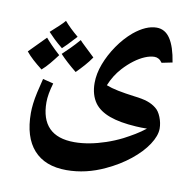

<svg xmlns="http://www.w3.org/2000/svg" viewBox="-74 -594 783 784"><g transform="rotate(10 318.0 -201.5)"><path d="M251 117Q162 117 115 64.5Q68 12 68 -88Q68 -105 70.5 -126.5Q73 -148 79 -175Q85 -202 93 -233L137 -222Q123 -175 123 -142Q123 -72 158 -36.5Q193 -1 263 -1Q293 -1 325.5 -7Q358 -13 392 -24.5Q426 -36 458 -52Q481 -64 503.5 -77.5Q526 -91 546 -107Q534 -107 522.5 -107Q511 -107 500 -108Q433 -112 390.5 -127.5Q348 -143 327 -171Q303 -204 303 -254Q303 -292 318.5 -333Q334 -374 360.5 -412.5Q387 -451 420 -479Q470 -520 514 -520Q549 -520 570.5 -487.5Q592 -455 602 -391L558 -382Q551 -392 543 -396.5Q535 -401 526 -401Q508 -401 486.5 -392Q465 -383 443 -366.5Q421 -350 400 -327Q371 -295 354 -253Q374 -245 403.5 -239Q433 -233 472 -228Q507 -224 527.5 -217Q548 -210 563 -198Q578 -187 587.5 -163Q597 -139 597 -116Q597 -86 573 -49.5Q549 -13 506.5 21Q464 55 410 80Q332 117 251 117ZM80 -270Q58 -287 41 -302.5Q24 -318 12 -333Q29 -350 46 -367.5Q63 -385 80 -402Q88 -392 103.5 -376Q119 -360 141 -340Q126 -320 111 -302Q96 -284 80 -270ZM219 -284Q198 -301 181 -316.5Q164 -332 150 -347Q165 -361 182 -378Q199 -395 217 -416Q223 -409 239 -394Q255 -379 280 -355Q267 -336 251.5 -318.5Q236 -301 219 -284ZM147 -370Q126 -387 111 -401.5Q96 -416 86 -427Q107 -446 121.5 -459.5Q136 -473 144 -483Q155 -470 169.5 -456Q184 -442 202 -427Q181 -404 167 -389.5Q153 -375 147 -370Z"/></g></svg>

Font: Noto Naskh Arabic UI
Style: Regular
Weight: 400
Designer: Monotype Design Team, David Williams, Mohamad Dakak and Nizar Qandah
Foundry: Monotype Imaging Inc.
Version: Version 2.014